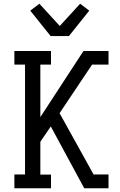

<svg xmlns="http://www.w3.org/2000/svg" viewBox="-20 -1008 640 1028"><path d="M57 0V-74H114V-662H57V-735H253V-662H196V-381L427 -735H561V-662H473L299 -402L481 -74H561V0H431L252 -331L196 -249V-73H253V0ZM251 -815 142 -951 191 -988 300 -869 409 -988 458 -951 349 -815Z"/></svg>

Font: Iosevka Etoile
Style: Regular
Weight: 400
Designer: Belleve Invis
Foundry: Belleve Invis
Version: Version 33.2.4